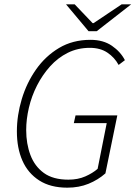

<svg xmlns="http://www.w3.org/2000/svg" viewBox="-20 -855 626 887"><path d="M291 12Q213 12 161 -21.5Q109 -55 83.5 -113Q58 -171 58 -248Q58 -322 80.5 -397Q103 -472 146.5 -534Q190 -596 253 -633.5Q316 -671 398 -671Q457 -671 497 -643.5Q537 -616 557 -577L528 -555Q509 -590 476 -612Q443 -634 395 -634Q339 -634 293 -611Q247 -588 211.5 -548.5Q176 -509 151 -460Q126 -411 113.5 -357.5Q101 -304 101 -254Q101 -191 120.5 -139Q140 -87 182.5 -56Q225 -25 296 -25Q340 -25 374 -40Q408 -55 431 -75L473 -286H321L329 -322H522L467 -54Q433 -24 389 -6Q345 12 291 12ZM389 -711 285 -835H325L408 -748H412L542 -835H586L427 -711Z"/></svg>

Font: Source Sans 3 Light
Style: Italic
Weight: 300
Italic angle: -11°
Designer: Paul D. Hunt
Foundry: Adobe
Version: Version 3.046;hotconv 1.0.118;makeotfexe 2.5.65603